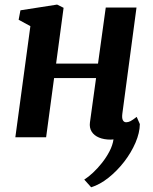

<svg xmlns="http://www.w3.org/2000/svg" viewBox="-20 -587 656 821"><path d="M503.1 -100.6Q500.7 -81.5 505.5 -72.8Q510.2 -64.2 519.5 -64.2Q528.4 -64.2 537.7 -68.9Q547 -73.6 564.5 -87.2L578 -56.4Q577.5 -19.1 559.4 23.1Q541.2 65.4 511.1 104.5Q480.9 143.5 444.2 172.8Q407.5 202.1 369.8 213.8L340.3 180.9Q357.4 170.3 377.5 151.6Q397.6 132.9 416.3 109.2Q435 85.5 448.4 59.7Q461.8 33.8 465.3 9Q462.3 9.2 459.3 9.6Q456.3 10 453.3 10Q424.4 10 403.4 1.2Q382.3 -7.6 372 -24.1Q361.6 -40.7 364.6 -63.4L390.8 -253.3H211.3L177.2 0H45.6L109.9 -475.2L59.7 -502.5L67.4 -542.9L224.2 -567.4L251.9 -553.6L219.9 -315H399.1L432.2 -554.8H563.7Z"/></svg>

Font: Merriweather 7pt Light
Style: Italic
Weight: 300
Italic angle: -7.8°
Designer: Eben Sorkin
Foundry: Eben Sorkin
Version: Version 2.200;gftools[0.9.31]